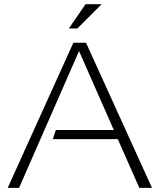

<svg xmlns="http://www.w3.org/2000/svg" viewBox="-20 -904 769 924"><path d="M71.8 0H17.1L333 -698.2H394L711.4 0H650.4L546.9 -234.4H233.9L249 -278.3H527.8L360.4 -658.2ZM391.6 -883.8H469.2L352.5 -767.1H311.5Z"/></svg>

Font: Sansation Light
Style: Light
Weight: 300
Designer: Bernd Montag
Version: Version 1.301